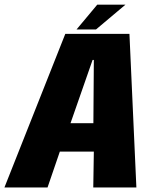

<svg xmlns="http://www.w3.org/2000/svg" viewBox="-50 -824 691 844"><path d="M-30.5 0 237 -675H519L549.5 0H360L362.5 -157.5H213L159 0ZM260 -282.5H360.5L362.5 -560.5H357ZM286.5 -694.5 377.5 -803.5H501.5L372 -694.5Z"/></svg>

Font: Anybody ExtraBold
Style: Italic
Weight: 800
Italic angle: -10°
Designer: Tyler Finck
Foundry: Etcetera Type Company
Version: Version 1.010; ttfautohint (v1.8.3) -l 8 -r 50 -G 200 -x 14 